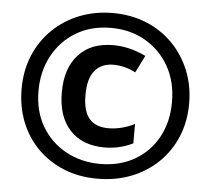

<svg xmlns="http://www.w3.org/2000/svg" viewBox="-52 -780 930 847"><g transform="rotate(5 413.0 -357.0)"><path d="M409 10Q326 10 258.5 -18Q191 -46 142.5 -95.5Q94 -145 68 -211.5Q42 -278 42 -356Q42 -438 70.5 -505.5Q99 -573 150 -622Q201 -671 268.5 -697.5Q336 -724 414 -724Q495 -724 562.5 -696.5Q630 -669 679.5 -619Q729 -569 756.5 -501.5Q784 -434 784 -355Q784 -275 756 -208Q728 -141 677 -92Q626 -43 558 -16.5Q490 10 409 10ZM416 -56Q502 -56 568 -94Q634 -132 671 -199.5Q708 -267 708 -355Q708 -446 669 -514Q630 -582 563.5 -620Q497 -658 412 -658Q324 -658 257.5 -618Q191 -578 154 -509Q117 -440 117 -354Q117 -264 156.5 -197Q196 -130 264 -93Q332 -56 416 -56ZM429 -130Q330 -130 275 -189.5Q220 -249 220 -356Q220 -463 275 -523Q330 -583 428 -583Q501 -583 573 -548L535 -472Q510 -485 485 -491Q460 -497 437 -497Q384 -497 354.5 -462Q325 -427 325 -353Q325 -283 353 -249.5Q381 -216 438 -216Q496 -216 554 -245V-159Q494 -130 429 -130Z"/></g></svg>

Font: Noto Sans Arabic ExtCond
Style: Bold
Weight: 700
Width: 2
Designer: Monotype Design Team, Nadine Chahine, Nizar Qandah and Khaled Hosny
Foundry: Monotype Imaging Inc.
Version: Version 2.012; ttfautohint (v1.8.4.7-5d5b)